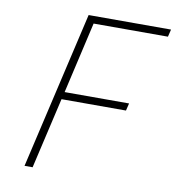

<svg xmlns="http://www.w3.org/2000/svg" viewBox="-79 -771 774 842"><g transform="rotate(10 307.5 -350.0)"><path d="M248 -700H615L607 -667H276L203 -349H490L482 -316H195L122 0H86Z"/></g></svg>

Font: Cairo ExtraLight
Style: Italic
Weight: 275
Italic angle: -13°
Designer: Mohamed Gaber, Accademia di Belle Arti di Urbino and others
Foundry: Kief Type Foundry, Accademia di Belle Arti di Urbino and others
Version: Version 3.011